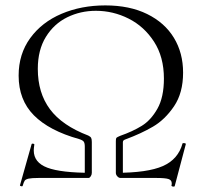

<svg xmlns="http://www.w3.org/2000/svg" viewBox="-20 -659 757 711"><path d="M425 -156Q471 -172 505 -193Q539 -214 563 -256.5Q587 -299 587 -368Q587 -448 550.5 -504.5Q514 -561 456.5 -590Q399 -619 335 -619Q278 -619 229 -595Q180 -571 150 -522.5Q120 -474 120 -404Q120 -315 165 -254.5Q210 -194 307 -157Q315 -153 317.5 -148.5Q320 -144 320 -133V-19L294 -12V-116Q294 -129 290 -134.5Q286 -140 273 -144Q162 -175 105.5 -232Q49 -289 49 -379Q49 -459 92 -518Q135 -577 208 -608Q281 -639 370 -639Q460 -639 525 -607Q590 -575 624 -519Q658 -463 658 -390Q658 -315 624.5 -265.5Q591 -216 546.5 -190Q502 -164 445 -143Q439 -141 437 -138.5Q435 -136 435 -132V-12L409 -19V-136Q409 -146 411 -148.5Q413 -151 425 -156ZM656 -128Q656 -129 660 -129Q669 -129 668 -125L627 30Q627 32 622 32Q619 32 616.5 30.5Q614 29 615 28Q616 25 616 20Q616 8 604 4Q592 0 559 0H426Q420 0 414.5 -6Q409 -12 409 -19Q526 -19 583 -44Q640 -69 656 -128ZM308 0H123Q97 0 86 2.5Q75 5 71.5 10Q68 15 64 29Q63 32 58 30.5Q53 29 54 27L97 -125Q98 -128 103 -127Q108 -126 107 -123Q105 -109 105 -102Q105 -57 155.5 -38Q206 -19 320 -19Q320 -12 316 -6Q312 0 308 0Z"/></svg>

Font: Cormorant Unicase
Style: Regular
Weight: 400
Designer: Christian Thalmann (Catharsis Fonts)
Foundry: Catharsis Fonts
Version: Version 4.000